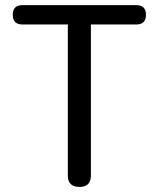

<svg xmlns="http://www.w3.org/2000/svg" viewBox="-20 -736 625 756"><path d="M293 0Q247.1 0 247.1 -44.9V-639.6H68.4Q30.3 -639.6 30.3 -677.7Q30.3 -715.8 68.4 -715.8H292H516.6Q554.7 -715.8 554.7 -677.7Q554.7 -639.6 516.6 -639.6H337.9V-44.9Q337.9 0 293 0Z"/></svg>

Font: Bpmf GenSen Rounded R
Style: R
Weight: 400
Foundry: But Ko
Version: Version 1.320